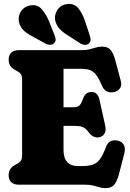

<svg xmlns="http://www.w3.org/2000/svg" viewBox="-20 -961 676 999"><path d="M208.5 -403H363Q383 -403 393 -412.2Q403 -421.5 411 -444.5Q418.5 -466.5 429.8 -474.5Q441 -482.5 455.5 -482.5Q488 -482.5 497 -444.5L527 -309.5Q532.5 -284.5 525.5 -269.2Q518.5 -254 502.5 -248.5Q487 -243 471 -248.8Q455 -254.5 444 -269.5Q434 -283.5 424.8 -291.2Q415.5 -299 402.8 -302.5Q390 -306 369 -306H208.5ZM25 -651Q25 -674.5 38.8 -687.2Q52.5 -700 78.5 -700H405Q430 -700 447.2 -704.8Q464.5 -709.5 479.5 -714Q494.5 -718.5 511.5 -718.5Q540.5 -718.5 555 -701.8Q569.5 -685 580 -647.5L608.5 -540Q614.5 -517 604.5 -502.2Q594.5 -487.5 575.5 -482.5Q555 -477.5 537.8 -484.5Q520.5 -491.5 510 -516Q498.5 -543.5 487.8 -560.8Q477 -578 464.5 -587.2Q452 -596.5 436.2 -599.8Q420.5 -603 398.5 -603H310.5V-180.5Q310.5 -139 329.8 -118Q349 -97 384 -97H408Q442.5 -97 464.2 -105Q486 -113 501 -134Q516 -155 530.5 -194Q539.5 -218.5 555.5 -226.2Q571.5 -234 593.5 -229Q616 -224 624.8 -206Q633.5 -188 626.5 -161.5L598.5 -53Q588.5 -16.5 573.8 0.8Q559 18 528 18Q512 18 497.8 13.5Q483.5 9 466 4.5Q448.5 0 423.5 0H78.5Q52.5 0 38.8 -12.8Q25 -25.5 25 -49Q25 -84.5 56 -101.5L71 -110Q85 -118 90 -127.2Q95 -136.5 95 -153V-547Q95 -563.5 90 -572.8Q85 -582 71 -590L56 -598.5Q25 -615.5 25 -651ZM233.5 -854 262 -782.5Q267.5 -769.5 269.2 -758Q271 -746.5 262.5 -737Q254.5 -728.5 241.8 -728Q229 -727.5 217 -734L151.5 -770Q116.5 -788 99.8 -806Q83 -824 78 -850.5Q73.5 -878 89.5 -902.5Q105.5 -927 136 -932.5Q171.5 -939.5 194 -916.5Q216.5 -893.5 233.5 -854ZM421.5 -854 445.5 -781Q450.5 -767 451.2 -755.8Q452 -744.5 443 -735Q435 -727 422 -727.8Q409 -728.5 397.5 -735.5L334.5 -776Q301 -796.5 285.5 -816Q270 -835.5 266 -862Q264 -889.5 281.2 -913Q298.5 -936.5 329.5 -940Q365.5 -944 386.5 -919.2Q407.5 -894.5 421.5 -854Z"/></svg>

Font: Fraunces 144pt S100 Black
Style: Regular
Weight: 900
Version: Version 1.000